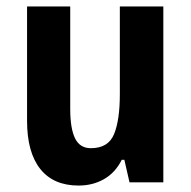

<svg xmlns="http://www.w3.org/2000/svg" viewBox="-20 -566 593 596"><path d="M487 -546V0H382L366 -70H358Q338 -30 303 -10Q268 10 224 10Q146 10 105 -41.5Q64 -93 64 -191V-546H198V-228Q198 -167 213 -136.5Q228 -106 262 -106Q316 -106 334 -149.5Q352 -193 352 -274V-546Z"/></svg>

Font: Noto Sans Kannada Condensed
Style: Bold
Weight: 700
Width: 3
Designer: Jelle Bosma - Monotype Design Team
Foundry: Monotype Imaging Inc.
Version: Version 2.005; ttfautohint (v1.8.4.7-5d5b)